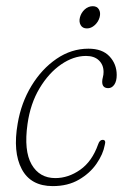

<svg xmlns="http://www.w3.org/2000/svg" viewBox="-20 -608 416 635"><path d="M264.5 -423Q223 -423 182 -394.8Q141 -366.5 110.8 -316Q80.5 -265.5 71 -198Q58.5 -109.5 84.5 -64.2Q110.5 -19 163 -19Q206 -19 245.2 -46.5Q284.5 -74 304.5 -130.5Q309.5 -145.5 319.5 -145.5Q331.5 -145.5 326.5 -128.5Q321 -98 299.2 -66.5Q277.5 -35 241 -13.8Q204.5 7.5 154.5 7.5Q81.5 7.5 51.8 -49Q22 -105.5 38.5 -199.5Q50 -268 84 -324Q118 -380 167 -413.5Q216 -447 272.5 -447Q318.5 -447 342.2 -421.5Q366 -396 366 -360Q366 -339.5 358 -328Q350 -316.5 338 -316.5Q318 -316.5 318 -337.5Q318 -344.5 320.2 -352.5Q322.5 -360.5 322.5 -370Q322.5 -393.5 307.2 -408.2Q292 -423 264.5 -423ZM267.5 -514Q253 -514 246.8 -525Q240.5 -536 244.5 -551Q248.5 -566 260.2 -576.8Q272 -587.5 287 -587.5Q301 -587.5 307.2 -576.8Q313.5 -566 309.5 -551Q305.5 -536 293.5 -525Q281.5 -514 267.5 -514Z"/></svg>

Font: Fraunces 72pt SuperSoft Thin
Style: Italic
Weight: 100
Italic angle: -16°
Version: Version 1.000;[b76b70a41]